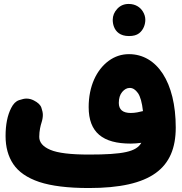

<svg xmlns="http://www.w3.org/2000/svg" viewBox="-20 -862 908 958"><path d="M7.8 -183.1C7.8 -128.4 20.5 -81.5 46.4 -43C72.3 -4.4 115.2 25.4 175.8 45.9C236.3 65.9 318.8 76.2 423.3 76.2C734.4 76.2 856.9 -22.5 856.9 -225.6C856.9 -452.6 762.7 -591.8 623.5 -591.8C586.4 -591.8 552.7 -580.6 522.5 -558.6C461.4 -513.7 422.4 -431.6 422.4 -327.6C422.4 -200.7 493.2 -145.5 632.3 -145.5C649.4 -145.5 667 -147 685.1 -149.4C660.2 -105 595.2 -90.8 423.3 -90.8C332 -90.8 268.1 -98.6 231.4 -114.3C194.3 -129.9 175.8 -151.4 175.8 -179.2C175.8 -210 183.1 -237.8 186.5 -248C191.4 -262.7 193.8 -276.4 193.8 -288.6C193.8 -298.8 191.4 -310.5 186.5 -324.7C181.6 -338.9 168.9 -350.6 148.9 -360.8C136.7 -367.2 124.5 -370.1 111.8 -370.1C103 -370.1 90.8 -367.7 75.2 -362.3C59.1 -356.9 46.4 -344.2 36.1 -323.7C17.1 -287.1 7.8 -240.2 7.8 -183.1ZM572.8 -348.6C572.8 -371.6 578.6 -390.1 589.8 -403.3C601.1 -416.5 613.3 -423.3 627.4 -423.3C642.6 -423.3 655.8 -415 668 -397.9C680.2 -380.9 688.5 -350.6 693.4 -307.6H692.9C675.8 -303.2 654.8 -298.3 632.8 -298.3C592.8 -298.3 572.8 -314.9 572.8 -348.6ZM542.5 -763.2C542.5 -751 544.4 -739.3 548.8 -728C558.1 -704.1 579.1 -682.1 623.5 -682.1C645 -682.1 661.6 -686.5 673.8 -695.8C697.3 -713.9 705.1 -742.2 705.1 -763.2C705.1 -777.8 700.7 -792 692.4 -805.2C679.2 -826.2 655.8 -842.3 622.1 -842.3C599.1 -842.3 580.6 -834.5 565.4 -818.4C550.3 -802.2 542.5 -783.7 542.5 -763.2Z"/></svg>

Font: Mikhak Black
Style: Regular
Weight: 900
Designer: Amin Abedi
Version: Version 3.2